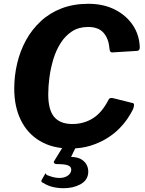

<svg xmlns="http://www.w3.org/2000/svg" viewBox="-20 -772 765 1011"><path d="M445 -752Q525 -752 585 -721.5Q645 -691 679.5 -639.5Q714 -588 716 -523Q716 -504 701 -504L571 -496Q557 -495 556 -520Q552 -568 525.5 -599Q499 -630 444 -630Q395 -630 359.5 -607Q324 -584 299.5 -545.5Q275 -507 261 -460.5Q247 -414 240.5 -366Q234 -318 234 -276Q234 -193 265.5 -156Q297 -119 361 -119Q421 -119 469 -149Q517 -179 551 -246Q557 -260 576 -255L680 -229Q691 -226 681 -198Q672 -179 654.5 -152Q637 -125 609.5 -96.5Q582 -68 543.5 -44Q505 -20 457 -5Q409 10 350 10Q257 10 190.5 -29.5Q124 -69 89.5 -140Q55 -211 55 -305Q55 -373 70.5 -438.5Q86 -504 117 -560.5Q148 -617 195 -660.5Q242 -704 304.5 -728Q367 -752 445 -752ZM444 143Q439 180 401.5 199.5Q364 219 316 219Q284 219 256 212Q228 205 208 191Q202 190 199.5 186Q197 182 198 178L218 143Q220 139 222 142.5Q224 146 225 149Q240 155 257 160Q274 165 293 165Q319 165 336 153.5Q353 142 355 125Q357 108 341 100Q325 92 279 92Q271 92 266.5 88Q262 84 264 78L315 -5H383L356 51Q354 54 352.5 54Q351 54 353 54Q391 55 411.5 69Q432 83 439.5 103Q447 123 444 143Z"/></svg>

Font: Libre Franklin Thin
Style: Bold Italic
Weight: 700
Italic angle: -8°
Version: Version 3.000